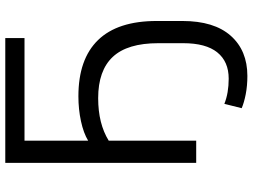

<svg xmlns="http://www.w3.org/2000/svg" viewBox="-132 -612 934 709"><g transform="rotate(-90 334.5 -258.0)"><path d="M408 189Q372 189 341 183Q310 177 289 168L305 104Q345 120 398 120Q461 120 495 78Q529 36 529 -48V-140Q529 -254 478.5 -308Q428 -362 326 -362Q232 -362 169 -323V0H87V-705H548V-634H169V-399Q197 -416 241 -425.5Q285 -435 333 -435Q470 -435 540.5 -362.5Q611 -290 611 -146V-51Q611 66 556.5 127.5Q502 189 408 189Z"/></g></svg>

Font: Nunito Sans
Style: Regular
Weight: 400
Designer: Vernon Adams
Foundry: Vernon Adams
Version: Version 3.101; ttfautohint (v1.8.4.7-5d5b);gftools[0.9.27]